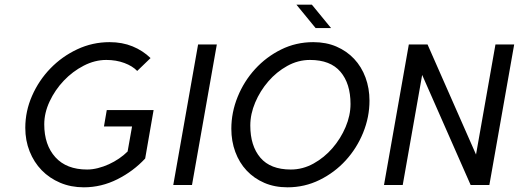

<svg xmlns="http://www.w3.org/2000/svg" viewBox="-20 -790 2216 820"><path d="M600 -113Q550 -59 481.5 -24.5Q413 10 338 10Q283 10 237 -9.5Q191 -29 158 -63Q125 -97 106.5 -143.5Q88 -190 88 -244Q88 -315 117 -381Q146 -447 195.5 -498Q245 -549 310 -579.5Q375 -610 448 -610Q502 -610 546 -592Q590 -574 623 -542L566 -487Q546 -508 511 -521Q476 -534 434 -534Q385 -534 337.5 -509.5Q290 -485 252.5 -445.5Q215 -406 192 -357Q169 -308 169 -259Q169 -171 216.5 -118.5Q264 -66 352 -66Q374 -66 398 -72Q422 -78 445 -88.5Q468 -99 488.5 -113Q509 -127 525 -143L544 -250H424L436 -320H636Z M800 0H720L826 -600H906Z M968 -240Q968 -310 995 -376.5Q1022 -443 1069.5 -495Q1117 -547 1180.5 -578.5Q1244 -610 1318 -610Q1373 -610 1417 -591Q1461 -572 1492.5 -538.5Q1524 -505 1541 -459Q1558 -413 1558 -360Q1558 -290 1531 -223.5Q1504 -157 1456.5 -105Q1409 -53 1345 -21.5Q1281 10 1208 10Q1153 10 1109 -9Q1065 -28 1033.5 -61.5Q1002 -95 985 -141Q968 -187 968 -240ZM1049 -254Q1049 -167 1092 -116.5Q1135 -66 1222 -66Q1273 -66 1319 -91.5Q1365 -117 1400 -157.5Q1435 -198 1456 -247.5Q1477 -297 1477 -346Q1477 -433 1434 -483.5Q1391 -534 1304 -534Q1253 -534 1207 -508.5Q1161 -483 1126 -442.5Q1091 -402 1070 -352.5Q1049 -303 1049 -254ZM1394 -670H1328L1246 -770H1312Z M2070 0H1990L1783 -470L1700 0H1620L1726 -600H1806L2013 -130L2096 -600H2176Z"/></svg>

Font: Gauge
Style: Oblique
Weight: 400
Italic angle: -80°
Designer: Daniel Pimley
Foundry: Daniel Pimley
Version: Version 2.0